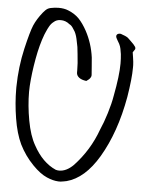

<svg xmlns="http://www.w3.org/2000/svg" viewBox="-57 -894 721 941"><g transform="rotate(5 303.0 -424.0)"><path d="M174.8 -846.7Q184.6 -847.7 193.4 -847.7Q220.7 -847.7 240.7 -839.4Q273.9 -826.2 294.9 -804.2Q315.9 -782.2 335 -747.1Q366.7 -688 376 -619.6Q377.9 -604.5 379.6 -575.7Q381.3 -546.9 382.8 -533.7Q382.8 -532.7 382.8 -532.2Q382.8 -525.9 378.4 -519.5Q374 -513.2 370.8 -511Q367.7 -508.8 359.4 -502.4Q335.4 -505.4 323 -515.4Q310.5 -525.4 310.5 -539.6Q310.5 -541 310.5 -542Q310.5 -546.4 310.5 -550.8Q310.5 -567.9 309.3 -585.7Q308.1 -603.5 305.2 -629.6Q302.2 -655.8 301.3 -664.6Q299.8 -670.9 296.6 -688Q293.5 -705.1 290 -716.8Q286.6 -728.5 281.2 -738.8Q279.8 -740.7 273.9 -750.2Q268.1 -759.8 263.4 -764.6Q258.8 -769.5 252.4 -772.5Q233.4 -788.6 208.5 -788.6Q188 -788.6 174.3 -775.9Q168.5 -771.5 163.6 -765.9Q158.7 -760.3 154.1 -752Q149.4 -743.7 147.5 -739.7Q145.5 -735.8 140.6 -724.4Q135.7 -712.9 134.8 -710.9Q115.2 -659.7 102.3 -588.6Q89.4 -517.6 85.4 -454.1Q84.5 -440.9 84.5 -425.3Q84.5 -357.9 97.9 -284.4Q111.3 -210.9 137.2 -166Q181.2 -85 248 -55.7Q256.3 -53.2 265.1 -53.2Q300.3 -53.2 334.5 -86.9Q409.7 -166.5 447.3 -270.5Q463.4 -306.6 478.3 -355Q493.2 -403.3 499.5 -441.4Q519 -542.5 519 -602.1Q519 -626 516.6 -648.4Q515.6 -652.8 514.4 -660.9Q513.2 -668.9 512.2 -674.1Q511.2 -679.2 509 -685.8Q506.8 -692.4 503.9 -697.8Q502.4 -701.7 494.4 -714.1Q486.3 -726.6 486.3 -734.4Q486.3 -734.9 486.3 -735.4Q487.8 -744.1 496.8 -746.6Q505.9 -749 513.2 -745.1Q515.6 -744.1 520.5 -742.4Q525.4 -740.7 528.3 -739.5Q531.2 -738.3 535.2 -736.3Q539.1 -734.4 542.2 -732.2Q545.4 -730 547.9 -727.1Q550.3 -724.6 559.3 -716.1Q568.4 -707.5 573.7 -701.7Q579.1 -695.8 583.5 -689Q585.4 -682.1 584.7 -679.4Q584 -676.8 579.3 -670.7Q574.7 -664.6 573.7 -662.1Q574.2 -659.2 577.6 -636.7Q581.1 -614.3 581.5 -600.1Q581.5 -595.2 581.5 -586.9Q581.5 -533.2 566.4 -441.4Q535.2 -266.1 461.9 -142.1Q394.5 -28.3 305.2 -4.9Q304.7 -4.9 300.8 -4.2Q296.9 -3.4 296.1 -3.2Q295.4 -2.9 292 -2.4Q288.6 -2 287.1 -1.7Q285.6 -1.5 282.7 -1Q279.8 -0.5 277.8 -0.2Q275.9 0 273.4 0Q271 0 268.6 0Q267.1 0 265.6 0Q239.7 -1 208.5 -14.6Q175.3 -28.8 137.7 -67.4Q95.7 -110.4 68.8 -164.6Q44.4 -215.8 32.5 -290Q20.5 -364.3 20.5 -434.6Q20.5 -439 20.5 -443.4Q22 -543 43 -633.3Q63 -719.2 76.2 -750.5Q90.3 -783.2 117.7 -817.4Q130.4 -833 140.6 -838.6Q150.9 -844.2 174.8 -846.7Z"/></g></svg>

Font: Avessa
Style: Medium
Weight: 500
Designer: Arman Khorramak
Foundry: Arman Khorramak
Version: Version 1.000; ttfautohint (v1.8.1)